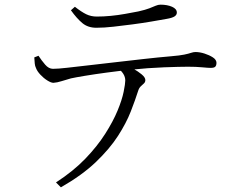

<svg xmlns="http://www.w3.org/2000/svg" viewBox="-20 -752 1040 823"><path d="M220 30Q294 -18 345.5 -71.5Q397 -125 431 -178.5Q465 -232 484 -278Q503 -324 510 -358.5Q517 -393 517 -407Q517 -422 508.5 -435.5Q500 -449 479 -467L517 -476Q532 -468 552 -457Q572 -446 587.5 -433Q603 -420 603 -409Q603 -400 597 -394.5Q591 -389 583.5 -382Q576 -375 572 -362Q560 -324 540.5 -274Q521 -224 485.5 -169Q450 -114 391 -57.5Q332 -1 241 51ZM209 -397Q199 -397 183 -407Q167 -417 153 -432Q139 -447 134 -461Q130 -469 129 -479.5Q128 -490 127 -506L145 -513Q158 -493 173.5 -475Q189 -457 207 -457Q228 -457 267.5 -461.5Q307 -466 359.5 -472Q412 -478 472.5 -485Q533 -492 595 -499Q657 -506 715 -511Q751 -514 770 -518Q789 -522 799 -525.5Q809 -529 818 -529Q836 -529 856.5 -522.5Q877 -516 892.5 -506Q908 -496 908 -482Q908 -473 903.5 -467Q899 -461 883 -461Q872 -461 846.5 -463.5Q821 -466 786 -466Q751 -466 683.5 -463.5Q616 -461 539 -453Q491 -448 438.5 -441Q386 -434 344 -427Q302 -420 284 -416Q262 -410 243.5 -404Q225 -398 209 -397ZM393 -633Q357 -633 333 -653Q309 -673 284 -708L301 -723Q329 -701 349.5 -691Q370 -681 395 -681Q424 -681 455 -684Q486 -687 516.5 -692.5Q547 -698 573 -703Q604 -710 620.5 -716.5Q637 -723 647.5 -727.5Q658 -732 668 -732Q697 -732 717.5 -723Q738 -714 738 -698Q738 -688 728 -681.5Q718 -675 694 -671Q666 -666 628 -659.5Q590 -653 548 -647.5Q506 -642 466 -637.5Q426 -633 393 -633Z"/></svg>

Font: Noto Serif SC ExtraLight Light
Style: Regular
Weight: 300
Version: Version 2.002-H1;hotconv 1.1.0;makeotfexe 2.6.0